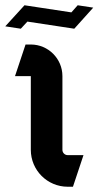

<svg xmlns="http://www.w3.org/2000/svg" viewBox="-37 -689 374 729"><path d="M258 -669 234 -642 56 -669 -17 -589 42 -580 67 -607 245 -580 317 -660ZM60 -520 20 -400H80V-120C80 -42.7 142.7 20 220 20H240L280 -100H220C209 -100 200 -109 200 -120V-400C200 -466.2 146.2 -520 80 -520Z"/></svg>

Font: Abibas
Style: Medium
Weight: 500
Version: Version 0.3